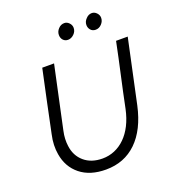

<svg xmlns="http://www.w3.org/2000/svg" viewBox="-161 -1029 1041 1161"><g transform="rotate(-20 359.5 -448.5)"><path d="M75 0ZM631 -289Q599 -143 519.5 -66Q440 11 322 11Q220 11 157 -39.5Q94 -90 80 -176Q75 -205 76 -236.5Q77 -268 85 -303Q106 -403 126.5 -501.5Q147 -600 169 -700H245Q223 -599 202 -499.5Q181 -400 159 -299Q153 -272 152 -248Q151 -224 154 -202Q162 -137 207.5 -98Q253 -59 325 -59Q366 -59 403 -74.5Q440 -90 470.5 -120Q501 -150 523 -193.5Q545 -237 557 -293Q578 -396 600.5 -496.5Q623 -597 644 -700H719Q697 -597 675 -494.5Q653 -392 631 -289ZM374 -805Q355 -805 343 -818Q331 -831 331 -851Q331 -873 347 -890Q363 -908 386 -908Q403 -908 416.5 -894Q430 -880 430 -862Q430 -839 412.5 -822Q395 -805 374 -805ZM552 -805Q532 -805 520 -818.5Q508 -832 508 -851Q508 -873 525 -890Q541 -908 563 -908Q580 -908 593.5 -894Q607 -880 607 -862Q607 -840 590.5 -822.5Q574 -805 552 -805Z"/></g></svg>

Font: Rosa Sans Light
Style: Italic
Weight: 300
Italic angle: -12°
Designer: Pentagram / MCKL
Foundry: Pentagram / MCKL
Version: Version 1.005;September 16, 2019;FontCreator 11.5.0.2425 64-